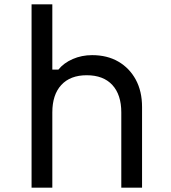

<svg xmlns="http://www.w3.org/2000/svg" viewBox="-20 -868 790 888"><path d="M126 0V-848H222V-546H250Q275 -577 316.5 -595Q358 -613 406 -613Q476 -613 527.5 -583Q579 -553 608 -499.5Q637 -446 637 -373V0H541V-348Q541 -430 499.5 -475Q458 -520 381 -520Q305 -520 263.5 -475Q222 -430 222 -348V0Z"/></svg>

Font: Martian Mono SemiExpanded Light
Style: Regular
Weight: 300
Width: 6
Monospace: yes
Designer: Roman Shamin
Foundry: Evil Martians
Version: Version 0.930